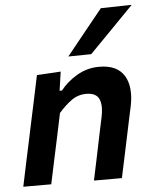

<svg xmlns="http://www.w3.org/2000/svg" viewBox="-54 -823 686 869"><g transform="rotate(-5 288.5 -389.0)"><path d="M16.5 0Q28 -53.5 38.5 -105Q49.5 -155.5 62.5 -217L73 -267Q84 -318.5 96.5 -377Q109 -435.5 122 -498L230.5 -504.5L218 -418.5H229Q256.5 -455 303.2 -483Q350 -511 406 -511Q487 -511 519 -459Q539 -426 539 -379Q539 -351 532 -318Q527.5 -297 522 -271.5Q516.5 -246 510.5 -217Q497.5 -155.5 486.8 -104.8Q476 -54 464.5 0H337.5Q349 -54.5 359.5 -104Q369.5 -153.5 381.5 -210.5L397 -283.5Q402 -307 402 -326Q402 -348.5 395 -364.5Q382 -394 336.5 -394Q299 -394 269 -372.2Q239 -350.5 211 -318L188.5 -211Q176 -153.5 165.5 -103.8Q155 -54 143.5 0ZM271 -569.5Q312.5 -621 354 -672.5Q395 -723 436.5 -774.5L577 -777.5Q525 -724 474.5 -672.5Q424 -621 375 -571Z"/></g></svg>

Font: Heraclito SemiBold
Style: Italic
Weight: 600
Italic angle: -12°
Designer: Kostas Bartsokas (font) & Cristiano Sobral (main changes)
Foundry: Kostas Bartsokas (font) & Cristiano Sobral (main changes)
Version: Version 1.00;July 8, 2020;FontCreator 13.0.0.2655 64-bit